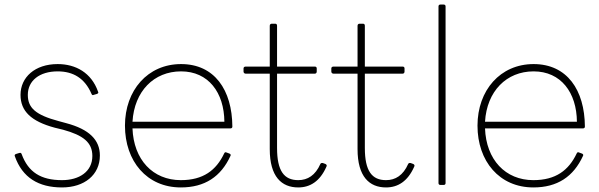

<svg xmlns="http://www.w3.org/2000/svg" viewBox="-20 -798 2626 842"><path d="M391 -382 405 -386C410 -388 413 -391 410 -396C381 -479 312 -517 233 -517C133 -517 70 -459 70 -382C70 -311 116 -266 220 -238L257 -229C344 -205 385 -174 385 -114C385 -45 327 -8 252 -8C159 -8 104 -43 75 -122C73 -127 71 -129 64 -127L51 -123C45 -121 43 -118 45 -113C78 -19 149 24 252 24C350 24 418 -31 418 -116C418 -184 372 -231 270 -258L237 -267C136 -294 102 -325 102 -382C102 -444 153 -485 233 -485C302 -485 352 -454 381 -387C383 -382 386 -379 391 -382Z M985 -125 974 -129C969 -132 965 -130 963 -125C928 -51 871 -8 773 -8C650 -8 566 -98 561 -235H991C996 -235 999 -238 999 -243C998 -403 921 -517 774 -517C628 -517 528 -402 528 -247C528 -91 624 24 773 24C878 24 949 -23 991 -115C993 -119 991 -123 985 -125ZM964 -264H561C569 -398 655 -485 774 -485C894 -485 963 -392 964 -264Z M1057 -475H1163V-144C1163 -23 1215 24 1288 24C1340 24 1383 -3 1411 -66C1415 -72 1412 -77 1407 -79L1396 -83C1391 -84 1387 -83 1385 -79C1363 -29 1329 -8 1288 -8C1226 -8 1195 -48 1195 -149V-475H1361C1366 -475 1369 -479 1369 -484V-498C1369 -503 1366 -506 1361 -506H1195V-685C1195 -691 1192 -694 1187 -694H1172C1167 -694 1163 -691 1163 -685V-506H1057C1052 -506 1048 -503 1048 -498V-484C1048 -479 1052 -475 1057 -475Z M1442 -475H1548V-144C1548 -23 1600 24 1673 24C1725 24 1768 -3 1796 -66C1800 -72 1797 -77 1792 -79L1781 -83C1776 -84 1772 -83 1770 -79C1748 -29 1714 -8 1673 -8C1611 -8 1580 -48 1580 -149V-475H1746C1751 -475 1754 -479 1754 -484V-498C1754 -503 1751 -506 1746 -506H1580V-685C1580 -691 1577 -694 1572 -694H1557C1552 -694 1548 -691 1548 -685V-506H1442C1437 -506 1433 -503 1433 -498V-484C1433 -479 1437 -475 1442 -475Z M1903 -770V5C1903 10 1906 13 1911 13H1926C1931 13 1934 10 1934 5V-770C1934 -775 1931 -778 1926 -778H1911C1906 -778 1903 -775 1903 -770Z M2531 -125 2520 -129C2515 -132 2511 -130 2509 -125C2474 -51 2417 -8 2319 -8C2196 -8 2112 -98 2107 -235H2537C2542 -235 2545 -238 2545 -243C2544 -403 2467 -517 2320 -517C2174 -517 2074 -402 2074 -247C2074 -91 2170 24 2319 24C2424 24 2495 -23 2537 -115C2539 -119 2537 -123 2531 -125ZM2510 -264H2107C2115 -398 2201 -485 2320 -485C2440 -485 2509 -392 2510 -264Z"/></svg>

Font: LINE Seed JP_OTF Thin
Style: Regular
Weight: 250
Designer: LY Corporation & Fontrix & Fontworks
Version: Version 1.007